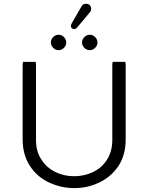

<svg xmlns="http://www.w3.org/2000/svg" viewBox="-20 -989 780 1010"><path d="M101.1 -663.6Q99.1 -657.2 99.1 -641.6V-255.9Q99.1 -174.8 137.5 -116Q175.8 -57.1 240.7 -27.8Q302.7 0.5 371.3 0.5Q439.9 0.5 502 -28.8Q563.5 -58.1 602.1 -114.3Q641.1 -172.9 641.1 -255.9V-641.6Q641.1 -655.8 639.2 -663.6H572.8Q570.8 -657.2 570.8 -641.6V-252.9Q570.8 -182.6 532.2 -133.8Q507.3 -101.6 468.3 -83.5Q422.4 -62 369.6 -62Q316.9 -62 271.5 -84Q225.6 -106.4 198.7 -148.4Q169.4 -190.4 169.4 -252.9V-641.6Q169.4 -655.8 167.5 -663.6ZM423.8 -737.3Q436 -725.1 452.1 -725.1Q468.3 -725.1 480.5 -737.3Q492.7 -749.5 492.7 -765.6Q492.7 -781.7 480.5 -793.9Q468.3 -806.2 452.1 -806.2Q436 -806.2 423.8 -793.9Q411.6 -781.7 411.6 -765.6Q411.6 -749.5 423.8 -737.3ZM259.8 -737.3Q272 -725.1 288.1 -725.1Q304.2 -725.1 316.4 -737.3Q328.6 -749.5 328.6 -765.6Q328.6 -781.7 316.4 -793.9Q304.2 -806.2 288.1 -806.2Q272 -806.2 259.8 -793.9Q247.6 -781.7 247.6 -765.6Q247.6 -749.5 259.8 -737.3ZM375 -836.9Q380.4 -838.4 384.8 -843.3L452.6 -924.3Q459.5 -931.2 459.5 -942.4Q459.5 -954.6 451.9 -961.9Q444.3 -969.2 432.1 -969.2Q415.5 -969.2 408.7 -955.1L358.4 -868.2Q353 -858.4 353 -853.5Q353 -842.8 360.8 -838.4Q364.7 -836.4 368.9 -836.4Q373 -836.4 375 -836.9Z"/></svg>

Font: YuPearl-ExtraLight
Style: ExtraLight
Weight: 200
Designer: Max Yao
Foundry: Max-Everyday
Version: Version 1.011; ttfautohint (v1.8.3)